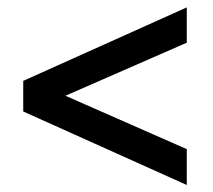

<svg xmlns="http://www.w3.org/2000/svg" viewBox="-20 -516 592 533"><path d="M103 -224.5V-276L498.5 -102V-2.5L44.5 -206.5V-291.5L498.5 -495.5V-397.5Z"/></svg>

Font: Newsreader 9pt SemiBold
Style: Regular
Weight: 600
Designer: Hugues Gentile
Foundry: Production Type
Version: Version 1.003